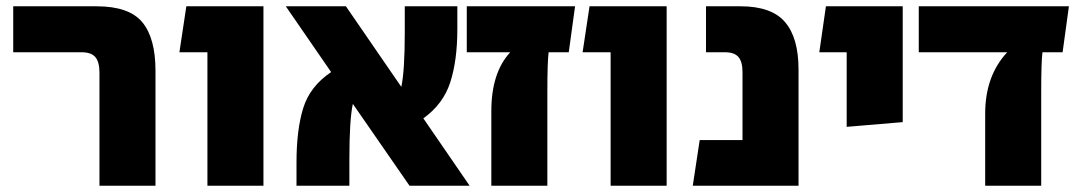

<svg xmlns="http://www.w3.org/2000/svg" viewBox="-20 -590 3438 610"><path d="M296 0V-359Q296 -393 283 -408.5Q270 -424 239 -424H22V-570H287Q390 -570 432 -519.5Q474 -469 474 -365V0Z M639 0V-424H550L572 -570H817V0Z M1472 0H1281L1101 -260Q1090 -209 1090 -84V0H922V-74Q922 -178 943.5 -247Q965 -316 1032 -361L888 -570H1079L1255 -314Q1266 -365 1266 -487V-570H1433V-497Q1433 -398 1410.5 -328.5Q1388 -259 1325 -214Z M1807 -570 1787 -424H1723Q1719 -391 1719 -299V0H1541V-237Q1541 -359 1601 -424H1463V-570Z M1920 0V-424H1831L1853 -570H2098V0Z M2333 -570Q2431 -570 2474 -520Q2517 -470 2517 -369V0H2181L2203 -145H2339V-361Q2339 -394 2326 -409Q2313 -424 2283 -424H2223V-570Z M2670 -187V-424H2583L2604 -570H2848V-202Z M3376 -570 3356 -424H3292Q3288 -392 3288 -299V0H3110V-229Q3110 -349 3180 -424H2899V-570Z"/></svg>

Font: FiraGO ExtraBold
Style: Regular
Weight: 800
Designer: bBox Type
Foundry: bBox Type GmbH
Version: Version 1.001;PS 001.001;hotconv 1.0.88;makeotf.lib2.5.64775